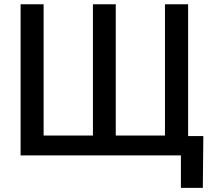

<svg xmlns="http://www.w3.org/2000/svg" viewBox="-20 -748 1023 924"><path d="M79.1 -727.5H189.9V-95.7H427.2V-727.5H537.1V-95.7H773.9V-727.5H885.3V0H79.1ZM850.6 156.2V0H812V-93.3H958.5L956.1 156.2Z"/></svg>

Font: Inter 16pt Medium
Style: Regular
Weight: 500
Version: Version 4.001;git-66647c0bb